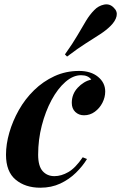

<svg xmlns="http://www.w3.org/2000/svg" viewBox="-20 -862 565 896"><path d="M358 -511Q321 -511 285 -479.5Q249 -448 220.5 -395Q192 -342 175 -276Q158 -210 158 -140Q158 -87 179 -63.5Q200 -40 234 -40Q266 -40 299 -59Q332 -78 366 -128L386 -120Q366 -87 334.5 -56Q303 -25 261.5 -5.5Q220 14 168 14Q98 14 53 -23.5Q8 -61 8 -140Q8 -189 23.5 -243Q39 -297 68 -348.5Q97 -400 139 -441Q181 -482 234 -506.5Q287 -531 349 -531Q404 -531 437.5 -503.5Q471 -476 471 -435Q471 -408 458 -382.5Q445 -357 422.5 -340.5Q400 -324 372 -324Q348 -324 331.5 -339.5Q315 -355 315 -382Q315 -423 342.5 -452.5Q370 -482 406 -491Q398 -501 386.5 -506Q375 -511 358 -511ZM283 -608Q320 -660 342 -698Q364 -736 381.5 -765Q399 -794 420 -815Q439 -835 465.5 -840.5Q492 -846 511 -826Q529 -809 524 -786.5Q519 -764 496 -741Q476 -721 447.5 -702.5Q419 -684 381 -660Q343 -636 293 -598Z"/></svg>

Font: Playfair Display
Style: Bold Italic
Weight: 700
Italic angle: -14°
Designer: Claus Eggers Sørensen
Foundry: Claus Eggers Sørensen
Version: Version 1.203